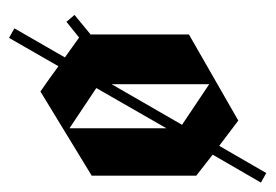

<svg xmlns="http://www.w3.org/2000/svg" viewBox="-111 -421 600 418"><g transform="rotate(90 189.0 -212.0)"><path d="M27.5 -56.7 12.5 -74.2 55 -109.2V-323.3L242.5 -430.8L297.5 -389.2L356.7 -491.7L377.5 -480L316.7 -375L362.5 -339.2V-111.7L179.2 0Q165 -10 151.2 -19.6Q137.5 -29.2 124.2 -39.2L62.5 68.3L41.7 56.7L105 -53.3Q94.2 -60.8 83.3 -68.8Q72.5 -76.7 61.7 -84.2ZM163.3 -367.5V-155L251.7 -308.3ZM259.2 -63.3V-274.2L171.7 -121.7Z"/></g></svg>

Font: Manufacturing Consent
Style: Regular
Weight: 400
Version: Version 3.000; ttfautohint (v1.8.4.7-5d5b)